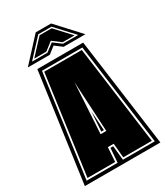

<svg xmlns="http://www.w3.org/2000/svg" viewBox="-186 -826 786 907"><g transform="rotate(-30 207.0 -372.5)"><path d="M1 0 83 -591H333L413 0ZM21 -18H190L196 -96H211L219 -18H393L318 -573H98ZM31 -27 105 -564H310L382 -27H226L219 -105H187L182 -27ZM188 -175H219L204 -450ZM197 -184 204 -291 211 -184ZM163 -745H247L362 -620H243L205 -649L168 -620H48ZM79 -634H163L205 -666L248 -634H331L241 -731H169ZM95 -641 172 -724H238L315 -641H250L205 -675L161 -641Z"/></g></svg>

Font: Alumni Sans Collegiate One
Style: Regular
Weight: 400
Designer: Robert E. Leuschke
Foundry: Robert E. Leuschke
Version: Version 1.100